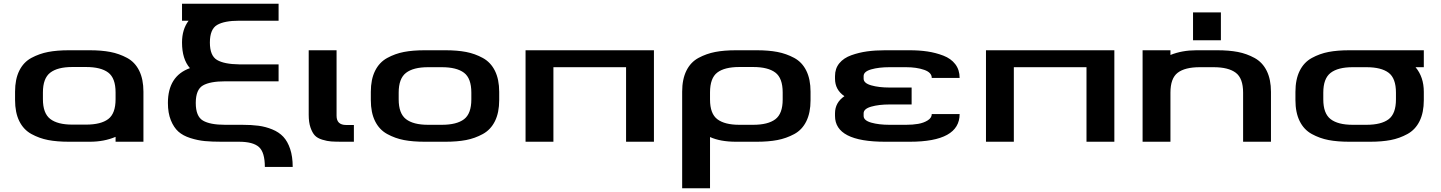

<svg xmlns="http://www.w3.org/2000/svg" viewBox="-20 -753 7654 1020"><path d="M208 -262V-226Q208 -151 247 -121Q286 -91 364 -91H437Q516 -91 555 -120.5Q594 -150 594 -226V-262Q594 -338 555 -367.5Q516 -397 437 -397H364Q286 -397 247 -367Q208 -337 208 -262ZM742 -266V0H594V-26Q533 0 457 0H346Q283 0 236 -9Q189 -18 147 -41Q105 -64 82.5 -109.5Q60 -155 60 -222V-266Q60 -332 82.5 -377.5Q105 -423 147 -445.5Q189 -468 236 -477Q283 -486 346 -486H457Q519 -486 566 -477Q613 -468 655 -445.5Q697 -423 719.5 -377.5Q742 -332 742 -266Z M1250 0H1158Q1106 0 1068.5 -3.5Q1031 -7 991.5 -19.5Q952 -32 927.5 -54Q903 -76 887.5 -114.5Q872 -153 872 -206Q872 -349 989 -391Q947 -439 947 -527Q947 -597 982 -643H947V-733H1460V-643H1251Q1172 -643 1133.5 -620.5Q1095 -598 1095 -527Q1095 -457 1133 -434.5Q1171 -412 1251 -411H1460V-321H1176Q1096 -321 1058 -299Q1020 -277 1020 -206Q1020 -135 1058 -112.5Q1096 -90 1176 -90H1266Q1316 -90 1353.5 -85Q1391 -80 1426.5 -65.5Q1462 -51 1485 -26.5Q1508 -2 1521.5 38.5Q1535 79 1535 134H1387Q1387 56 1355.5 28Q1324 0 1250 0Z M1768 -138Q1768 -89 1819 -89H1860V0H1800Q1762 0 1740 -1.5Q1718 -3 1692 -11Q1666 -19 1652.5 -33.5Q1639 -48 1629.5 -75.5Q1620 -103 1620 -143V-486H1768Z M2098 -261V-225Q2098 -150 2137 -120Q2176 -90 2254 -90H2327Q2406 -90 2445 -119.5Q2484 -149 2484 -225V-261Q2484 -337 2445 -366.5Q2406 -396 2327 -396H2254Q2176 -396 2137 -366Q2098 -336 2098 -261ZM2347 0H2236Q2173 0 2126 -9Q2079 -18 2037 -41Q1995 -64 1972.5 -109.5Q1950 -155 1950 -221V-265Q1950 -331 1972.5 -376.5Q1995 -422 2037 -445Q2079 -468 2126 -477Q2173 -486 2236 -486H2347Q2409 -486 2456 -477Q2503 -468 2545 -445Q2587 -422 2609.5 -376.5Q2632 -331 2632 -265V-221Q2632 -155 2609.5 -109.5Q2587 -64 2545 -41Q2503 -18 2456 -9Q2409 0 2347 0Z M2920 -396V0H2772V-486H3454V0H3306V-396Z M4001 -486Q4063 -486 4110 -477Q4157 -468 4199 -445.5Q4241 -423 4263.5 -377.5Q4286 -332 4286 -266V-220Q4286 -154 4263.5 -108.5Q4241 -63 4199 -40.5Q4157 -18 4110 -9Q4063 0 4001 0H3890Q3807 0 3752 -25V247H3604V-266Q3604 -332 3626.5 -377.5Q3649 -423 3691 -445.5Q3733 -468 3780 -477Q3827 -486 3890 -486ZM4138 -224V-262Q4138 -338 4099 -367.5Q4060 -397 3981 -397H3908Q3829 -397 3790.5 -367.5Q3752 -338 3752 -262V-224Q3752 -149 3791 -119.5Q3830 -90 3908 -90H3981Q4060 -90 4099 -119.5Q4138 -149 4138 -224Z M4416 -151Q4416 -208 4466 -242Q4416 -276 4416 -335V-349Q4416 -389 4439 -417Q4462 -445 4502.5 -459.5Q4543 -474 4586.5 -480Q4630 -486 4682 -486H4813Q4864 -486 4907.5 -479.5Q4951 -473 4991.5 -457.5Q5032 -442 5055 -412Q5078 -382 5078 -339H4930Q4930 -368 4889.5 -382Q4849 -396 4794 -396H4705Q4649 -396 4608.5 -384.5Q4568 -373 4568 -349V-335Q4568 -311 4608.5 -299.5Q4649 -288 4705 -288H4823V-198H4705Q4649 -198 4608.5 -186.5Q4568 -175 4568 -151V-137Q4568 -113 4608.5 -101.5Q4649 -90 4705 -90H4794Q4829 -90 4858 -95Q4887 -100 4908.5 -113.5Q4930 -127 4930 -147H5078Q5078 0 4813 0H4682Q4416 0 4416 -137Z M5366 -396V0H5218V-486H5900V0H5752V-396Z M6584 0V-261Q6584 -337 6545 -366.5Q6506 -396 6427 -396H6354Q6275 -396 6236.5 -366.5Q6198 -337 6198 -261V0H6050V-486H6198V-461Q6260 -486 6336 -486H6447Q6509 -486 6556 -477Q6603 -468 6645 -445Q6687 -422 6709.5 -376.5Q6732 -331 6732 -265V0ZM6466 -687V-539H6318V-687Z M7010 -225Q7010 -150 7049 -120Q7088 -90 7166 -90H7239Q7318 -90 7357 -119.5Q7396 -149 7396 -225V-261Q7396 -337 7357 -366.5Q7318 -396 7239 -396H7166Q7088 -396 7049 -366Q7010 -336 7010 -261ZM7544 -486V-396H7500Q7544 -344 7544 -265V-221Q7544 -155 7521.5 -109.5Q7499 -64 7457 -41Q7415 -18 7368 -9Q7321 0 7259 0H7148Q7085 0 7038 -9Q6991 -18 6949 -41Q6907 -64 6884.5 -109.5Q6862 -155 6862 -221V-265Q6862 -331 6884.5 -376.5Q6907 -422 6949 -445Q6991 -468 7038 -477Q7085 -486 7148 -486Z"/></svg>

Font: Aneo
Style: Bold
Weight: 700
Designer: Anastasios Pappas
Foundry: Anastasios Pappas
Version: Version 1.000